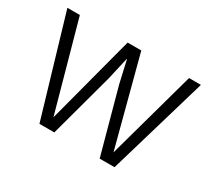

<svg xmlns="http://www.w3.org/2000/svg" viewBox="-128 -883 1217 1107"><g transform="rotate(30 480.5 -330.0)"><path d="M231 0 36 -660H119L282 -73L437 -660H528L683 -71L846 -660H925L731 0H632L515 -428L481 -577H480L446 -428L330 0Z"/></g></svg>

Font: Work Sans
Style: Regular
Weight: 400
Designer: Wei Huang
Foundry: Wei Huang
Version: Version 2.006; ttfautohint (v1.8.1.43-b0c9)